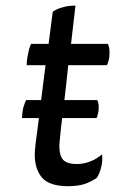

<svg xmlns="http://www.w3.org/2000/svg" viewBox="-20 -637 406 677"><path d="M230.5 -482.4Q234.4 -515.6 246.1 -617.2Q220.7 -617.2 201.2 -611.3Q181.6 -606.4 166 -595.7Q161.1 -557.6 151.4 -482.4Q135.7 -482.4 89.8 -482.4Q83 -469.7 79.1 -447.3Q74.2 -425.8 74.2 -407.2Q96.7 -407.2 140.6 -407.2Q136.7 -376 125 -284.2Q111.3 -284.2 72.3 -284.2Q66.4 -273.4 61.5 -254.9Q57.6 -236.3 57.6 -220.7Q78.1 -220.7 117.2 -220.7Q114.3 -202.1 107.4 -144.5Q105.5 -133.8 104.5 -119.1Q102.5 -104.5 102.5 -92.8Q102.5 -40 128.9 -9.8Q155.3 19.5 219.7 19.5Q252 19.5 275.4 12.7Q299.8 4.9 321.3 -9.8Q331.1 -24.4 336.9 -47.9Q342.8 -71.3 339.8 -92.8Q319.3 -75.2 296.9 -67.4Q274.4 -58.6 251 -58.6Q207 -58.6 196.3 -83Q185.5 -106.4 191.4 -149.4Q193.4 -172.9 199.2 -220.7Q229.5 -220.7 320.3 -220.7Q323.2 -225.6 325.2 -235.4Q328.1 -245.1 328.1 -259.8Q328.1 -269.5 326.2 -275.4Q324.2 -282.2 323.2 -284.2Q284.2 -284.2 207 -284.2Q210.9 -314.5 220.7 -407.2Q254.9 -407.2 357.4 -407.2Q360.4 -414.1 363.3 -424.8Q366.2 -435.5 366.2 -451.2Q366.2 -463.9 364.3 -470.7Q362.3 -478.5 360.4 -482.4Q316.4 -482.4 230.5 -482.4Z"/></svg>

Font: cl
Style: Italic
Weight: 400
Designer: Mitja Miklavcic
Version: Version 7.504; 2011; Build 1022